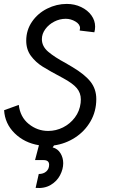

<svg xmlns="http://www.w3.org/2000/svg" viewBox="-20 -724 580 981"><path d="M256 19 249 29Q275 36 289 59Q303 82 303 110Q303 140 287 171Q271 202 239 221Q207 240 162 236L178 165Q202 165 216.5 152Q231 139 231 118Q231 94 203 94H159L179 18Q105 6 55 -43Q5 -92 1 -161L76 -188Q83 -126 127 -90.5Q171 -55 226 -55Q266 -55 302 -73Q338 -91 362.5 -123.5Q387 -156 392 -198Q393 -204 393 -216Q393 -249 372.5 -273.5Q352 -298 302 -325Q234 -361 198 -383.5Q162 -406 138 -438.5Q114 -471 114 -516Q114 -570 143.5 -613Q173 -656 221 -680Q269 -704 321 -704Q361 -704 394.5 -688Q428 -672 447 -645.5Q466 -619 466 -588Q466 -572 462 -559L387 -568Q389 -576 389 -580Q389 -600 365.5 -614Q342 -628 316 -628Q285 -628 257 -613.5Q229 -599 211.5 -575Q194 -551 194 -524Q194 -487 226.5 -459.5Q259 -432 315 -402L349 -382Q413 -344 442.5 -306.5Q472 -269 472 -218Q472 -155 442.5 -104Q413 -53 363.5 -21Q314 11 256 19Z"/></svg>

Font: Bellota Text
Style: Bold Italic
Weight: 700
Italic angle: -7.5°
Designer: Kemie Guaida
Foundry: Kemie Guaida
Version: Version 4.001